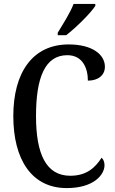

<svg xmlns="http://www.w3.org/2000/svg" viewBox="-20 -951 588 981"><path d="M275 -784V-771H318C370 -811 445 -886 467 -921V-931H356C339 -886 303 -830 275 -784ZM321 10C460 10 514 -59 514 -107C514 -123 508 -138 499 -145C468 -97 425 -53 339 -53C215 -53 164 -165 164 -358C164 -553 209 -669 324 -669C402 -669 429 -603 429 -539C482 -539 516 -567 516 -610C516 -672 452 -724 331 -724C144 -724 48 -577 48 -358C48 -137 141 10 321 10Z"/></svg>

Font: Noto Serif Hebrew Condensed Medium
Style: Regular
Weight: 500
Width: 3
Designer: Monotype Design Team
Foundry: Monotype Imaging Inc.
Version: Version 2.004